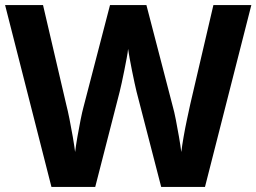

<svg xmlns="http://www.w3.org/2000/svg" viewBox="-20 -734 1007 754"><path d="M967 -714 785 0H613L516 -375Q513 -386 508.5 -408Q504 -430 498.5 -456Q493 -482 489 -505.5Q485 -529 483 -542Q482 -529 477.5 -505.5Q473 -482 468 -456.5Q463 -431 458 -408.5Q453 -386 450 -374L354 0H182L0 -714H149L240 -324Q246 -301 253 -266Q260 -231 266 -196Q272 -161 275 -137Q278 -162 284 -196.5Q290 -231 296.5 -263.5Q303 -296 308 -314L412 -714H555L659 -314Q664 -297 670.5 -264Q677 -231 683 -196Q689 -161 692 -137Q695 -162 701 -196.5Q707 -231 714.5 -266Q722 -301 727 -324L818 -714Z"/></svg>

Font: Noto Sans IKEA
Style: Bold
Weight: 600
Designer: Monotype Design Team
Foundry: Monotype Imaging Inc.
Version: Version 2.001